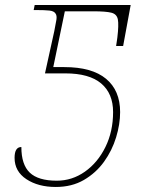

<svg xmlns="http://www.w3.org/2000/svg" viewBox="-20 -734 583 764"><path d="M202 10Q132 10 85 -21Q38 -52 38 -106Q38 -149 65 -149Q65 -79 98.5 -47Q132 -15 206 -15Q267 -15 318 -51Q369 -87 399.5 -149Q430 -211 430 -288Q430 -362 382.5 -402Q335 -442 240 -442H159L196 -610Q202 -639 204.5 -655.5Q207 -672 201 -680Q195 -690 176.5 -692Q158 -694 123 -694H114L118 -714H500L470 -551H442Q444 -564 445 -571Q446 -578 447 -585Q453 -635 449 -656.5Q445 -678 423 -683.5Q401 -689 352 -689H238L192 -467H236Q346 -467 402 -420.5Q458 -374 458 -288Q458 -240 442 -187.5Q426 -135 394 -90.5Q362 -46 314 -18Q266 10 202 10Z"/></svg>

Font: Noto Serif Thin
Style: Italic
Weight: 100
Italic angle: -12°
Designer: Monotype Design Team
Foundry: Monotype Imaging Inc.
Version: Version 2.014; ttfautohint (v1.8.4.7-5d5b)